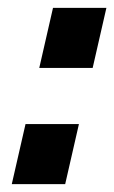

<svg xmlns="http://www.w3.org/2000/svg" viewBox="-20 -469 291 489"><path d="M115 -449H251L216 -296H80ZM45 -153H181L146 0H10Z"/></svg>

Font: Cairo
Style: Bold Italic
Weight: 700
Italic angle: -13°
Designer: Mohamed Gaber, Accademia di Belle Arti di Urbino and others
Foundry: Kief Type Foundry, Accademia di Belle Arti di Urbino and others
Version: Version 3.011